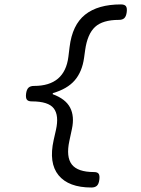

<svg xmlns="http://www.w3.org/2000/svg" viewBox="-20 -690 640 873"><path d="M296.4 -476.1 291 -432.1Q274.4 -299.3 134.8 -299.3Q118.2 -299.3 109.6 -291.3Q101.1 -283.2 98.6 -264.2Q96.2 -245.1 102.1 -237.1Q107.9 -229 124.5 -229Q200.2 -229 224.6 -197Q249 -165 234.4 -99.1L224.1 -53.7Q200.7 51.3 246.3 106.9Q292 162.6 395.5 162.6Q412.1 162.6 420.7 154.5Q429.2 146.5 431.6 127.4Q434.1 108.4 428.7 100.3Q423.3 92.3 407.2 92.3Q333.5 92.3 306.6 57.9Q279.8 23.4 295.4 -49.3L307.1 -104Q319.3 -161.1 298.8 -200.7Q278.3 -240.2 219.7 -261.7L220.2 -266.6Q286.1 -285.6 319.8 -324.7Q353.5 -363.8 362.3 -427.2L367.2 -462.4Q377.4 -535.2 412.1 -567.4Q446.8 -599.6 520.5 -599.6Q537.1 -599.6 545.4 -607.7Q553.7 -615.7 556.2 -634.8Q558.6 -653.8 552.5 -661.9Q546.4 -669.9 529.8 -669.9Q425.3 -669.9 366.9 -623.3Q308.6 -576.7 296.4 -476.1Z"/></svg>

Font: Courier Prime Code
Style: Italic
Weight: 400
Italic angle: -10°
Designer: Alan Dague-Greene
Foundry: Quote-Unquote Apps
Version: Version 3.18